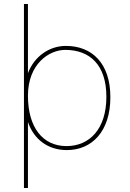

<svg xmlns="http://www.w3.org/2000/svg" viewBox="-20 -742 653 962"><path d="M120 -262C120 -422 226 -492 307 -492C430 -492 513 -417 513 -257C513 -95 428 -10 313 -10C194 -10 120 -104 120 -262ZM120 -131C150 -42 222 10 315 10C441 10 533 -84 533 -255C533 -425 441 -512 310 -512C227 -512 151 -459 120 -375V-722H100V200H120Z"/></svg>

Font: Perun Thin
Style: Regular
Weight: 100
Foundry: Copyright (c) Stefan Peev, Context Ltd, 2016
Version: Version 1.089